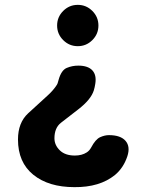

<svg xmlns="http://www.w3.org/2000/svg" viewBox="-20 -581 640 790"><path d="M385 -476Q385 -441 360 -416Q335 -391 300 -391Q265 -391 240 -416Q215 -441 215 -476Q215 -511 240 -536Q265 -561 300 -561Q335 -561 360 -536Q385 -511 385 -476ZM504 62Q488 110 453 139Q390 190 286 189Q180 189 117 138Q54 87 54 -7Q54 -76 95.5 -114.5Q137 -153 177 -189Q200 -210 214 -232Q217 -237 218 -241.5Q219 -246 221 -252Q232 -292 254.5 -301.5Q277 -311 302 -311Q342 -311 360 -291.5Q378 -272 372 -236Q371 -229 369.5 -222.5Q368 -216 366 -209Q354 -171 302 -131Q258 -97 231 -76Q204 -55 204 -12Q204 16 226 37.5Q248 59 288 59Q317 59 337 46Q348 39 355 26Q373 -8 392 -16.5Q411 -25 428 -25Q476 -25 496.5 -1.5Q517 22 504 62Z"/></svg>

Font: Maple Mono NL ExtraBold
Style: Regular
Weight: 800
Monospace: yes
Designer: subframe7536
Version: Version 7.000